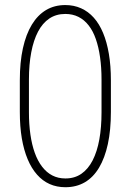

<svg xmlns="http://www.w3.org/2000/svg" viewBox="-20 -742 524 771"><path d="M425.3 -419.4V-292.5Q425.3 -219.7 413.1 -163.6Q400.9 -107.4 377.7 -68.6Q354.5 -29.8 320.6 -10Q286.6 9.8 242.7 9.8Q208 9.8 179.4 -2.9Q150.9 -15.6 128.7 -40.8Q106.4 -65.9 91.1 -102.5Q75.7 -139.2 67.6 -186.5Q59.6 -233.9 59.6 -292.5V-419.4Q59.6 -492.2 72 -548.3Q84.5 -604.5 107.9 -643.1Q131.3 -681.6 165 -701.7Q198.7 -721.7 242.2 -721.7Q276.9 -721.7 305.7 -708.7Q334.5 -695.8 356.7 -670.9Q378.9 -646 394 -609.6Q409.2 -573.2 417.2 -525.6Q425.3 -478 425.3 -419.4ZM387.7 -291V-422.4Q387.7 -471.2 381.8 -512.2Q376 -553.2 364.7 -585.4Q353.5 -617.7 335.9 -640.1Q318.4 -662.6 294.9 -674.3Q271.5 -686 242.2 -686Q205.6 -686 178.2 -667.7Q150.9 -649.4 132.8 -615Q114.7 -580.6 105.5 -532Q96.2 -483.4 96.2 -422.4V-291Q96.2 -242.7 102.1 -201.9Q107.9 -161.1 119.6 -128.4Q131.3 -95.7 149.2 -72.5Q167 -49.3 190.2 -37.4Q213.4 -25.4 242.7 -25.4Q279.8 -25.4 306.9 -44.2Q334 -63 352.1 -98.1Q370.1 -133.3 378.9 -182.1Q387.7 -231 387.7 -291Z"/></svg>

Font: Roboto Condensed ExtraLight
Style: Regular
Weight: 250
Designer: Christian Robertson
Foundry: Google
Version: Version 3.008; 2023